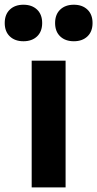

<svg xmlns="http://www.w3.org/2000/svg" viewBox="-88 -809 419 829"><path d="M48.8 0V-547H195.2V0ZM230.8 -630.9Q194.1 -630.9 172 -651.8Q149.9 -672.8 149.9 -709.6Q149.9 -746.6 172 -767.6Q194.1 -788.6 230.8 -788.6Q267.4 -788.6 289.5 -767.6Q311.6 -746.6 311.6 -709.6Q311.6 -672.8 289.5 -651.8Q267.4 -630.9 230.8 -630.9ZM13.2 -630.9Q-23.5 -630.9 -45.5 -651.8Q-67.6 -672.8 -67.6 -709.6Q-67.6 -746.6 -45.5 -767.6Q-23.5 -788.6 13.2 -788.6Q49.9 -788.6 72 -767.6Q94.1 -746.6 94.1 -709.6Q94.1 -672.8 72 -651.8Q49.9 -630.9 13.2 -630.9Z"/></svg>

Font: Encode Sans Condensed Thin
Style: Regular
Weight: 100
Width: 3
Designer: Multiple Designers
Foundry: Impallari Type
Version: Version 3.002